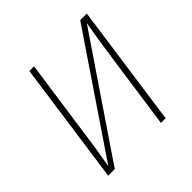

<svg xmlns="http://www.w3.org/2000/svg" viewBox="-172 -846 1009 1009"><g transform="rotate(-45 332.5 -341.0)"><path d="M509 0H474L529 -386Q555 -570 570 -647L131 0H82L178 -682H213L158 -295Q141 -164 118 -35L556 -682H605Z"/></g></svg>

Font: FiraGO UltraLight
Style: Italic
Weight: 200
Italic angle: -8°
Designer: bBox Type GmbH
Foundry: bBox Type GmbH
Version: Version 1.001